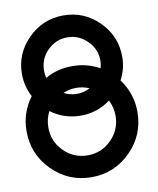

<svg xmlns="http://www.w3.org/2000/svg" viewBox="-92 -866 822 996"><g transform="rotate(-10 318.5 -368.0)"><path d="M18.1 -234.9C18.1 -154.3 46.4 -85 103.5 -27.8C160.6 29.3 229.5 58.1 310.1 58.1C390.6 58.1 459.5 29.3 516.6 -27.8C573.7 -85 602.1 -154.3 602.1 -234.9C602.1 -299.8 582.5 -357.9 543.9 -410.2C564 -447.3 574.2 -487.3 574.2 -529.8C574.2 -602.5 548.3 -665 496.6 -716.3C444.8 -768.1 382.8 -793.9 310.1 -793.9C237.3 -793.9 175.3 -768.1 123.5 -716.3C71.8 -664.6 45.9 -602.5 45.9 -529.8C46.4 -487.3 56.2 -447.8 76.2 -410.2C37.6 -357.9 18.1 -299.8 18.1 -234.9ZM132.8 -234.9C132.8 -264.2 139.6 -292 152.8 -317.9C199.7 -283.2 252 -266.1 310.1 -266.1C368.2 -266.1 420.4 -283.2 466.8 -317.9C480 -292 486.8 -264.2 486.8 -234.9C486.8 -185.5 469.2 -143.6 434.6 -108.9C399.9 -74.2 358.4 -57.1 309.6 -57.1C261.2 -57.1 219.2 -74.2 184.6 -108.9C149.9 -143.6 132.8 -185.5 132.8 -234.9ZM162.1 -529.8C162.1 -570.3 176.8 -605.5 205.6 -634.3C234.4 -663.6 269.5 -678.2 310.1 -678.2C350.6 -678.2 385.7 -663.6 415 -634.3C444.3 -605.5 459 -570.3 459 -529.8C459 -516.1 457 -502.9 453.1 -490.2C409.2 -514.6 361.3 -526.9 310.1 -526.9C258.8 -527.3 210.9 -515.1 167 -490.2C163.6 -502.4 162.1 -515.6 162.1 -529.8ZM241.2 -397.9C285.6 -417 334.5 -417 378.9 -397.9C336.4 -375 284.2 -375 241.2 -397.9Z"/></g></svg>

Font: Nemoy
Style: Bold
Weight: 700
Designer: BSozoo
Foundry: BSozoo
Version: Version 001.000